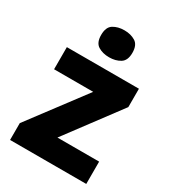

<svg xmlns="http://www.w3.org/2000/svg" viewBox="-186 -869 871 969"><g transform="rotate(30 249.5 -384.0)"><path d="M471 0H27V-98L269 -420H41V-549H461V-442L228 -130H471ZM251 -768Q288 -768 315 -751.5Q342 -735 342 -689Q342 -644 315 -627.5Q288 -611 251 -611Q213 -611 186.5 -627.5Q160 -644 160 -689Q160 -735 186.5 -751.5Q213 -768 251 -768Z"/></g></svg>

Font: Noto Sans Cherokee ExtraBold
Style: Regular
Weight: 800
Designer: Monotype Design Team
Foundry: Monotype Imaging Inc.
Version: Version 2.001; ttfautohint (v1.8.4.7-5d5b)